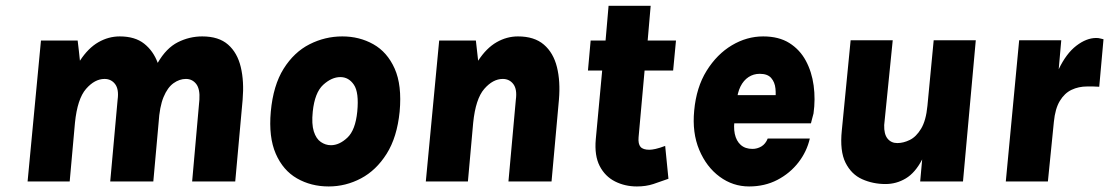

<svg xmlns="http://www.w3.org/2000/svg" viewBox="-20 -638 3900 675"><path d="M77 0 124 -495.5H253Q255 -477 257.2 -460Q259.5 -443 261 -424.5Q290 -469 325.8 -489.5Q361.5 -510 401 -510Q454.5 -510 486.8 -484.5Q519 -459 534.5 -417Q564.5 -469 605.2 -489.5Q646 -510 691 -510Q749 -510 781.8 -481.2Q814.5 -452.5 826.5 -402.2Q838.5 -352 833 -287.5L807 0H655.5L681 -287.5Q683.5 -325 669.8 -342.8Q656 -360.5 633.5 -360.5Q611 -360.5 590 -345.5Q569 -330.5 555 -296.8Q541 -263 537.5 -205.5L519 0H367.5L393.5 -287.5Q398.5 -324 384.8 -342.2Q371 -360.5 347.5 -360.5Q313 -360.5 282.5 -325.5Q252 -290.5 243.5 -206L225 0Z M1135.5 17.5Q1073.5 17.5 1024.2 -10.8Q975 -39 949.5 -97.5Q924 -156 932 -245.5Q940.5 -338 977.2 -396.5Q1014 -455 1068.5 -482.5Q1123 -510 1183.5 -510Q1243.5 -510 1292.5 -482.5Q1341.5 -455 1367.5 -396.8Q1393.5 -338.5 1385 -245.5Q1376 -155.5 1339.2 -97.2Q1302.5 -39 1249 -10.8Q1195.5 17.5 1135.5 17.5ZM1143.5 -127.5Q1173 -127.5 1201.2 -154Q1229.5 -180.5 1236 -245.5Q1242.5 -313 1224.2 -340Q1206 -367 1176.5 -367Q1146 -367 1116.2 -339.8Q1086.5 -312.5 1079.5 -245.5Q1075 -202 1083.2 -176Q1091.5 -150 1108 -138.8Q1124.5 -127.5 1143.5 -127.5Z M1477 0 1524 -495.5H1653L1661 -424.5Q1690 -469 1725.8 -489.5Q1761.5 -510 1801 -510Q1858.5 -510 1892 -481.2Q1925.5 -452.5 1938 -402.2Q1950.5 -352 1945 -287.5L1919 0H1767.5L1793.5 -287.5Q1798.5 -324 1784.8 -342.2Q1771 -360.5 1747.5 -360.5Q1713 -360.5 1682.5 -325.5Q1652 -290.5 1643.5 -206L1625 0Z M2219 17.5Q2177 17.5 2142 -0.2Q2107 -18 2088.2 -54.5Q2069.5 -91 2074.5 -148L2099.5 -416.5L2120 -390H2047L2056.5 -495.5H2131.5L2107 -473L2119.5 -617.5H2267.5L2255 -473L2234.5 -495.5H2356.5L2346.5 -390H2224L2248.5 -416.5L2225 -155.5Q2223 -132 2231.8 -121.8Q2240.5 -111.5 2263 -111.5Q2271.5 -111.5 2285 -114.5Q2298.5 -117.5 2318.5 -125L2330 -9.5Q2302.5 0.5 2276.8 9Q2251 17.5 2219 17.5Z M2613.5 17.5Q2556.5 17.5 2510 -16.8Q2463.5 -51 2438.2 -111.2Q2413 -171.5 2420.5 -249Q2428 -331 2464.2 -389.2Q2500.5 -447.5 2553 -478.8Q2605.5 -510 2663 -510Q2718 -510 2755 -486.8Q2792 -463.5 2813 -424.5Q2834 -385.5 2840.5 -337.2Q2847 -289 2840 -239Q2837.5 -228.5 2835.2 -221Q2833 -213.5 2831 -204.5H2539.5L2564 -225.5Q2558 -192.5 2563.2 -167.5Q2568.5 -142.5 2584.2 -128.5Q2600 -114.5 2625.5 -114.5Q2642 -114.5 2656.8 -123.2Q2671.5 -132 2679 -151H2827Q2816.5 -105 2786.8 -66.8Q2757 -28.5 2712.8 -5.5Q2668.5 17.5 2613.5 17.5ZM2570 -282 2549 -303.5H2729.5L2705 -282Q2708.5 -304.5 2706.2 -326.8Q2704 -349 2691.2 -363.8Q2678.5 -378.5 2651 -378.5Q2629 -378.5 2611.5 -367Q2594 -355.5 2583.2 -333.8Q2572.5 -312 2570 -282Z M3093 9Q3049 9 3011 -8Q2973 -25 2952.5 -66Q2932 -107 2939.5 -179.5L2970.5 -496.5H3118.5L3088.5 -198.5Q3087.5 -166.5 3100.2 -150.8Q3113 -135 3134.5 -135Q3156 -135 3178.5 -146Q3201 -157 3218.2 -185.5Q3235.5 -214 3240.5 -266L3262.5 -496.5H3410.5L3365.5 0H3215L3222 -77.5Q3197.5 -30.5 3164.5 -10.8Q3131.5 9 3093 9Z M3516 0 3563 -496.5H3711L3702 -394.5Q3728.5 -450 3764 -477.2Q3799.5 -504.5 3834 -504.5Q3842 -504.5 3847.8 -502.8Q3853.5 -501 3859.5 -500L3844.5 -333Q3834 -334 3822.8 -334Q3811.5 -334 3802 -334Q3772 -334 3747.2 -322.2Q3722.5 -310.5 3706 -283.2Q3689.5 -256 3685 -209.5L3664 0Z"/></svg>

Font: Karla ExtraBold
Style: Italic
Weight: 800
Italic angle: -8°
Designer: Jonathan Pinhorn
Version: Version 2.004;gftools[0.9.33]